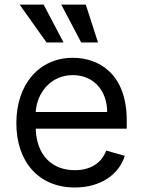

<svg xmlns="http://www.w3.org/2000/svg" viewBox="-20 -804 622 835"><path d="M305.4 11.4C416.2 11.4 497.2 -44 522.7 -126.4L441.8 -149.1C420.5 -92.3 371.1 -63.9 305.4 -63.9C207 -63.9 139.2 -127.5 135.3 -244.3H531.2V-279.8C531.2 -483 410.5 -552.6 296.9 -552.6C149.1 -552.6 51.1 -436.1 51.1 -268.5C51.1 -100.9 147.7 11.4 305.4 11.4ZM135.3 -316.8C141 -401.6 201 -477.3 296.9 -477.3C387.8 -477.3 446 -409.1 446 -316.8ZM333.1 -619.3H406.2L353 -784.1H246.4ZM182.5 -619.3H256.4L169.7 -784.1H65.3Z"/></svg>

Font: Karasuma Gothic
Style: Regular
Weight: 400
Designer: Rasmus Andersson, Ryoko Nishizuka
Foundry: Genbu
Version: Version 1.00